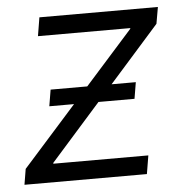

<svg xmlns="http://www.w3.org/2000/svg" viewBox="-44 -571 589 614"><g transform="rotate(-5 250.5 -264.5)"><path d="M10.3 0 18.6 -50.3 390.6 -467.3 391.1 -469.7H94.7L104.5 -529.3H484.9L475.6 -476.1L108.4 -62L107.9 -59.1H413.1L403.3 0ZM111.3 -243.2 120.1 -295.9H393.6L384.8 -243.2Z"/></g></svg>

Font: Inter 24pt Light
Style: Italic
Weight: 300
Italic angle: -9.3988°
Designer: Rasmus Andersson
Foundry: rsms
Version: Version 4.001;git-66647c0bb